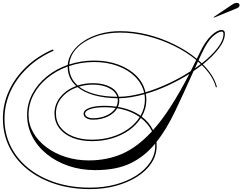

<svg xmlns="http://www.w3.org/2000/svg" viewBox="-107 -1034 1673 1325"><path d="M1271 -669Q1309 -749 1350.5 -788Q1392 -827 1421 -827Q1445 -827 1445 -802Q1445 -755 1403 -699.5Q1361 -644 1293 -590Q1330 -553 1355 -513.5Q1380 -474 1390 -433L1383 -431Q1373 -471 1348 -510Q1323 -549 1286 -585Q1259 -564 1229 -544Q1160 -389 1101 -265.5Q1042 -142 973 -54Q974 -41 974 -27Q974 36 939 90Q904 144 841 184.5Q778 225 694.5 248Q611 271 514 271Q382 271 272 235Q162 199 81.5 134Q1 69 -43 -20.5Q-87 -110 -87 -216Q-87 -316 -45 -407.5Q-3 -499 74.5 -573Q152 -647 258 -693L263 -684Q160 -639 83.5 -566.5Q7 -494 -34.5 -403.5Q-76 -313 -76 -214Q-76 -110 -32.5 -23Q11 64 90 127.5Q169 191 277 226Q385 261 514 261Q609 261 690.5 239Q772 217 833.5 177.5Q895 138 929.5 85.5Q964 33 964 -27Q964 -35 964 -43Q891 46 793.5 93Q696 140 550 140Q451 140 366 111Q281 82 216.5 30Q152 -22 116 -91.5Q80 -161 80 -241Q80 -318 116 -386Q152 -454 215 -505.5Q278 -557 360 -586Q364 -634 393.5 -676.5Q423 -719 472 -751Q521 -783 585 -801Q649 -819 721 -819Q817 -819 913.5 -794.5Q1010 -770 1097.5 -726.5Q1185 -683 1251 -628Q1261 -648 1271 -669ZM1286 -667Q1275 -644 1263 -618Q1275 -608 1286 -597Q1353 -650 1394 -702.5Q1435 -755 1435 -800Q1435 -816 1423 -816Q1399 -816 1361.5 -782.5Q1324 -749 1286 -667ZM542 -616Q635 -616 710 -588Q785 -560 834 -511Q883 -462 897 -397Q977 -421 1058 -459Q1139 -497 1209 -543Q1228 -580 1247 -620Q1181 -675 1094.5 -717.5Q1008 -760 912 -784.5Q816 -809 721 -809Q626 -809 548.5 -780Q471 -751 423.5 -701.5Q376 -652 371 -589Q410 -602 453.5 -609Q497 -616 542 -616ZM1259 -609Q1254 -597 1248.5 -585.5Q1243 -574 1238 -562Q1259 -577 1279 -592Q1269 -601 1259 -609ZM534 -460Q605 -460 653 -434.5Q701 -409 712 -366Q752 -366 796.5 -373.5Q841 -381 888 -394Q873 -457 825.5 -504.5Q778 -552 705 -579Q632 -606 542 -606Q496 -606 453 -599Q410 -592 370 -578V-575Q370 -496 429 -444Q479 -460 534 -460ZM90 -241Q90 -176 122.5 -119Q155 -62 212 -19Q269 24 344.5 48.5Q420 73 506 73Q632 73 737 27Q842 -19 942 -128Q916 -181 865 -220Q835 -172 784.5 -136Q734 -100 668.5 -80Q603 -60 529 -60Q450 -60 391.5 -84Q333 -108 301 -151Q269 -194 269 -252Q269 -315 310.5 -365.5Q352 -416 419 -440Q360 -494 360 -574V-575Q281 -546 220 -496Q159 -446 124.5 -380.5Q90 -315 90 -241ZM903 -346Q903 -284 871 -229Q923 -190 949 -136Q1011 -205 1072.5 -301Q1134 -397 1200 -524Q1131 -481 1053.5 -445Q976 -409 899 -387Q903 -367 903 -346ZM534 -450Q484 -450 438 -436Q526 -368 702 -366Q690 -404 644.5 -427Q599 -450 534 -450ZM279 -252Q279 -197 310 -156Q341 -115 397.5 -92.5Q454 -70 529 -70Q601 -70 665 -89.5Q729 -109 778.5 -144.5Q828 -180 857 -226Q792 -272 702 -287Q682 -252 637 -230Q592 -208 534 -208Q506 -208 488 -219.5Q470 -231 470 -249Q470 -275 510.5 -289.5Q551 -304 616 -304Q657 -304 696 -298Q706 -319 706 -341Q706 -349 705 -356Q613 -357 542.5 -377Q472 -397 428 -433Q361 -410 320 -362Q279 -314 279 -252ZM716 -340Q716 -317 707 -296Q797 -281 863 -235Q893 -288 893 -346Q893 -365 890 -384Q843 -371 798 -363.5Q753 -356 715 -356Q716 -348 716 -340ZM480 -249Q480 -236 495.5 -227Q511 -218 534 -218Q587 -218 629 -237.5Q671 -257 691 -289Q655 -294 617 -294Q553 -294 516.5 -281.5Q480 -269 480 -249ZM1369 -912 1367 -916 1501 -1006Q1514 -1014 1527 -1014Q1546 -1014 1546 -998Q1546 -985 1528 -977Z"/></svg>

Font: Ballet 16pt
Style: Regular
Weight: 400
Designer: Maximiliano R. Sproviero
Foundry: Omnibus-Type
Version: Version 1.100; ttfautohint (v1.8.3)